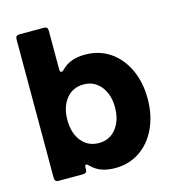

<svg xmlns="http://www.w3.org/2000/svg" viewBox="-114 -858 876 966"><g transform="rotate(-15 324.5 -375.5)"><path d="M245 -33Q235 -43 230 -43Q223 -43 223 -31V-20Q223 0 203 0H75Q55 0 55 -20V-743Q55 -763 75 -763H203Q223 -763 223 -743V-541Q223 -526 231 -526Q238 -526 245 -534Q269 -558 299 -568.5Q329 -579 368 -579Q440 -579 496 -541.5Q552 -504 583.5 -436.5Q615 -369 615 -284Q615 -198 583.5 -130.5Q552 -63 496 -25.5Q440 12 368 12Q329 12 299 1.5Q269 -9 245 -33ZM445 -284Q445 -351 411 -393.5Q377 -436 321 -436Q265 -436 231 -394Q197 -352 197 -284Q197 -215 231 -173Q265 -131 321 -131Q377 -131 411 -173.5Q445 -216 445 -284Z"/></g></svg>

Font: Open Sauce Two Black
Style: Regular
Weight: 900
Designer: Alfredo Marco Pradil
Foundry: Creative Sauce Fz LLC
Version: Version 1.477